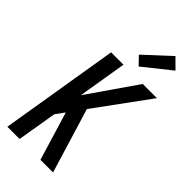

<svg xmlns="http://www.w3.org/2000/svg" viewBox="-301 -1053 1120 1120"><g transform="rotate(45 259.5 -492.5)"><path d="M20 0 141 -735H243L193 -433L402 -735H519L275 -401L397 0H293L202 -300L162 -245L121 0ZM313 -790 265 -840 422 -985 482 -925Z"/></g></svg>

Font: Iosevka SS04 Semibold Oblique
Style: Regular
Weight: 600
Italic angle: -9°
Monospace: yes
Designer: Belleve Invis
Foundry: Belleve Invis
Version: Version 19.0.0; ttfautohint (v1.8.4)